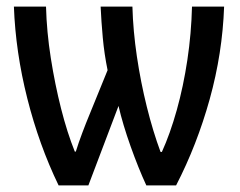

<svg xmlns="http://www.w3.org/2000/svg" viewBox="-20 -560 725 580"><path d="M657 -540Q652 -399 613.5 -260.5Q575 -122 512 0H422Q398 -52 374.5 -118Q351 -184 338 -240L247 0H157Q98 -122 62.5 -262.5Q27 -403 22 -540H119Q121 -464 133.5 -384.5Q146 -305 164.5 -232Q183 -159 206 -102H209Q217 -128 228.5 -158.5Q240 -189 250 -213L305 -348Q295 -397 290.5 -446Q286 -495 284 -540H380Q382 -467 393.5 -389.5Q405 -312 423.5 -237.5Q442 -163 465 -101H469Q494 -156 514 -227.5Q534 -299 546 -379Q558 -459 560 -540Z"/></svg>

Font: Avrile Sans Condensed Medium
Style: Regular
Weight: 500
Width: 3
Designer: Monotype Design Team
Foundry: Monotype Imaging Inc.
Version: Version 2.001;September 10, 2019;FontCreator 11.5.0.2425 64-